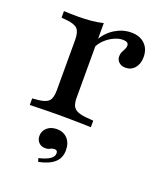

<svg xmlns="http://www.w3.org/2000/svg" viewBox="-122 -507 674 798"><g transform="rotate(20 215.0 -108.0)"><path d="M156.5 -2.4Q119.4 -2.4 89.5 -1.6Q59.7 -0.8 27.4 0V-29L53.2 -31.5Q86.3 -34.7 99.2 -48Q112.1 -61.3 112.1 -95.2V-207.3H200V-95.2Q200 -72.6 206 -59.7Q212.1 -46.8 226.6 -40.3Q241.1 -33.9 266.1 -31.5L297.6 -29V0Q274.2 -0.8 252 -1.2Q229.8 -1.6 206.9 -2Q183.9 -2.4 156.5 -2.4ZM112.1 -207.3V-318.5Q112.1 -353.2 99.2 -366.9Q86.3 -380.6 51.6 -383.9L27.4 -386.3V-415.3Q44.4 -414.5 58.1 -414.1Q71.8 -413.7 87.1 -413.7Q121 -413.7 149.2 -416.5Q177.4 -419.4 200 -425V-415.3V-207.3ZM347.6 -281.5Q329.8 -281.5 318.5 -291.5Q307.3 -301.6 307.3 -317.7Q307.3 -329 311.7 -337.9Q316.1 -346.8 320.2 -354.4Q324.2 -362.1 324.2 -370.2Q324.2 -387.1 299.2 -387.1Q280.6 -387.1 260.5 -377.8Q240.3 -368.5 223.4 -352.8Q206.5 -337.1 197.6 -317.7L196 -349.2Q216.9 -386.3 250.8 -406.9Q284.7 -427.4 321.8 -427.4Q359.7 -427.4 381.9 -406Q404 -384.7 404 -348.4Q404 -318.5 388.3 -300Q372.6 -281.5 347.6 -281.5ZM141.1 210.5 136.3 195.2Q167.7 187.9 184.3 177Q200.8 166.1 200.8 150.8Q200.8 137.1 187.1 137.1Q177.4 137.1 169.4 141.9Q161.3 146.8 148.4 146.8Q130.6 146.8 119.8 135.5Q108.9 124.2 108.9 106.5Q108.9 84.7 125.4 70.2Q141.9 55.6 168.5 55.6Q197.6 55.6 215.3 74.6Q233.1 93.5 233.1 125.8Q233.1 159.7 210.5 180.2Q187.9 200.8 141.1 210.5Z"/></g></svg>

Font: Playfair 5pt SemiExpanded Light Medium
Style: Regular
Weight: 500
Version: Version 2.203